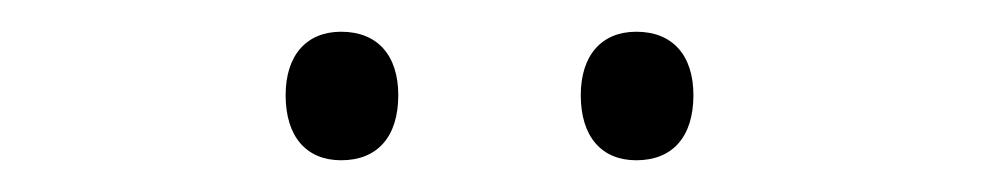

<svg xmlns="http://www.w3.org/2000/svg" viewBox="-20 -740 618 121"><path d="M160 -680C160 -654 173 -639 195 -639C218 -639 231 -654 231 -680C231 -705 218 -720 195 -720C173 -720 160 -705 160 -680ZM346 -680C346 -654 359 -639 381 -639C404 -639 417 -654 417 -680C417 -705 404 -720 381 -720C359 -720 346 -705 346 -680Z"/></svg>

Font: Noto Sans Ethiopic Light
Style: Regular
Weight: 300
Designer: Monotype Design Team
Foundry: Monotype Imaging Inc.
Version: Version 2.102